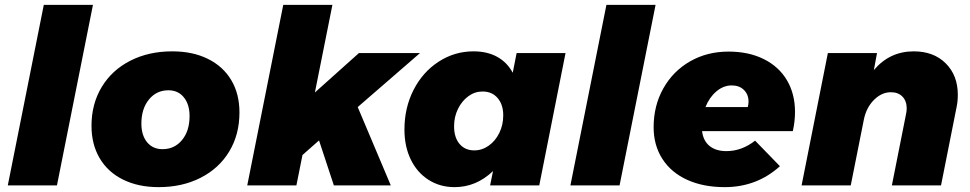

<svg xmlns="http://www.w3.org/2000/svg" viewBox="-20 -762 3988 789"><path d="M362 -742 214 0H12L160 -742Z M964 -300Q964 -209 922 -139.5Q880 -70 804.5 -31.5Q729 7 632 7Q548 7 485.5 -24Q423 -55 389.5 -112Q356 -169 356 -245Q356 -335 398 -404.5Q440 -474 515.5 -512.5Q591 -551 688 -551Q772 -551 834.5 -520Q897 -489 930.5 -432.5Q964 -376 964 -300ZM561 -254Q561 -206 584.5 -177.5Q608 -149 648 -149Q697 -149 728 -186.5Q759 -224 759 -285Q759 -333 735.5 -362Q712 -391 672 -391Q623 -391 592 -353Q561 -315 561 -254Z M1706 -544 1450 -322 1586 0H1352L1291 -185L1223 -125L1198 0H996L1144 -742H1346L1274 -382L1455 -544Z M1642 -230Q1642 -319 1679.5 -392.5Q1717 -466 1782.5 -508.5Q1848 -551 1926 -551Q1982 -551 2023 -528.5Q2064 -506 2087 -463L2103 -544H2304L2196 0H1994L2006 -59Q1937 7 1848 7Q1788 7 1741 -23Q1694 -53 1668 -106.5Q1642 -160 1642 -230ZM2048 -288Q2048 -332 2025 -359Q2002 -386 1963 -386Q1931 -386 1904.5 -366.5Q1878 -347 1862 -314.5Q1846 -282 1846 -243Q1846 -197 1868.5 -170.5Q1891 -144 1929 -144Q1961 -144 1988.5 -163.5Q2016 -183 2032 -216Q2048 -249 2048 -288Z M2674 -742 2526 0H2324L2472 -742Z M3247 -302Q3247 -264 3238 -223H2865Q2870 -183 2896 -162Q2922 -141 2965 -141Q3028 -141 3083 -184L3185 -79Q3090 7 2958 7Q2870 7 2804 -23Q2738 -53 2702 -109Q2666 -165 2666 -239Q2666 -328 2706 -399Q2746 -470 2816 -510Q2886 -550 2974 -550Q3057 -550 3119 -519Q3181 -488 3214 -432Q3247 -376 3247 -302ZM3056 -344Q3056 -374 3037 -392.5Q3018 -411 2987 -411Q2953 -411 2924 -386.5Q2895 -362 2879 -322H3053Q3056 -334 3056 -344Z M3916 -373Q3916 -345 3911 -322L3847 0H3645L3703 -292Q3706 -306 3706 -316Q3706 -347 3688.5 -365Q3671 -383 3641 -383Q3603 -383 3571.5 -351.5Q3540 -320 3530 -271L3476 0H3274L3382 -544H3584L3571 -474Q3636 -551 3735 -551Q3817 -551 3866.5 -501.5Q3916 -452 3916 -373Z"/></svg>

Font: TypoPRO Montserrat
Style: Italic
Weight: 800
Italic angle: -11.3°
Designer: Julieta Ulanovsky
Foundry: Julieta Ulanovsky
Version: Version 6.001